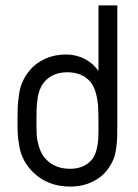

<svg xmlns="http://www.w3.org/2000/svg" viewBox="-20 -686 510 712"><path d="M225.1 -483.9Q261.7 -483.9 293.5 -467.8Q325.2 -451.7 345.2 -422.9V-666H415V-231.9Q415 -195.8 414.6 -178.5Q414.1 -161.1 410.9 -136.7Q407.7 -112.3 400.4 -94.7Q393.1 -77.1 380.9 -60.1Q359.4 -29.8 322.8 -12Q286.1 5.9 240.2 5.9Q155.8 5.9 101.1 -48.8Q81.1 -69.3 68.8 -92.3Q56.6 -115.2 51.8 -142.8Q46.9 -170.4 45.9 -188Q44.9 -205.6 44.9 -236.8Q44.9 -270.5 45.7 -288.6Q46.4 -306.6 50.3 -334.2Q54.2 -361.8 64 -383.5Q73.7 -405.3 89.8 -424.8Q112.3 -452.1 147.2 -468Q182.1 -483.9 225.1 -483.9ZM345.2 -219.2Q345.2 -265.6 344 -288.8Q342.8 -312 335.9 -339.1Q329.1 -366.2 314.9 -382.8Q284.7 -418 230 -418Q175.3 -418 145 -382.8Q134.3 -370.1 127.9 -354.2Q121.6 -338.4 118.9 -316.4Q116.2 -294.4 115.7 -279.5Q115.2 -264.6 115.2 -236.8Q115.2 -202.1 116.2 -184.3Q117.2 -166.5 125.2 -140.1Q133.3 -113.8 149.9 -96.2Q183.1 -60.1 240.2 -60.1Q292 -60.1 320.8 -94.2Q332 -107.9 337.6 -129.2Q343.3 -150.4 344.2 -168Q345.2 -185.5 345.2 -219.2Z"/></svg>

Font: Gidolinya
Style: Regular
Weight: 400
Version: Version 1.0.3